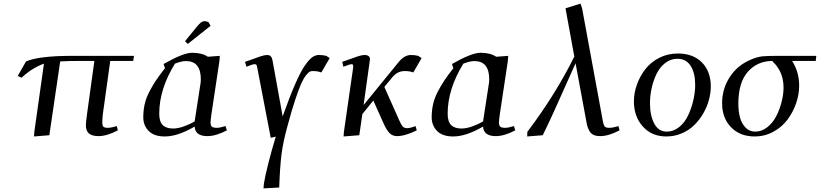

<svg xmlns="http://www.w3.org/2000/svg" viewBox="-20 -748 4535 1062"><path d="M78.1 -328.1 124 -408.2Q195.3 -439 377 -439H721.2L716.8 -411.1H589.8L548.8 -116.2Q545.9 -90.3 545.9 -70.8Q545.9 -52.7 552 -46.9Q558.1 -41 576.2 -41Q595.7 -41 626 -50.8L631.8 -26.9Q571.3 4.9 524.9 4.9Q488.8 4.9 471.9 -9.8Q455.1 -24.4 455.1 -54.2Q455.1 -72.3 460.9 -113.8L502 -411.1H434.1Q350.1 -411.1 313 -408.2L252.9 0L168 6.8L169.9 -19L223.1 -396Q157.2 -372.1 99.1 -317.9Z M772.5 -99.1Q772.5 -137.2 780.3 -171.6Q788.1 -206.1 805.7 -240Q823.2 -273.9 842.5 -302.7Q861.8 -331.5 892.6 -371.1L884.8 -394Q993.7 -456.1 1042.5 -456.1Q1097.7 -456.1 1129.4 -434.1L1195.8 -439L1193.8 -411.1L1149.4 -116.2Q1144.5 -79.6 1144.5 -70.8Q1144.5 -53.2 1152.3 -47.1Q1160.2 -41 1178.7 -41Q1197.3 -41 1227.5 -50.8L1234.9 -26.9Q1174.3 4.9 1127.4 4.9Q1059.6 4.9 1056.6 -47.9Q962.9 6.8 891.6 6.8Q832 6.8 802.2 -23.7Q772.5 -54.2 772.5 -99.1ZM860.8 -119.1Q860.8 -75.2 880.1 -56.2Q899.4 -37.1 937.5 -37.1Q965.3 -37.1 999 -49.6Q1032.7 -62 1056.6 -76.2L1086.4 -269Q1090.8 -291 1090.8 -309.1Q1090.8 -410.2 1008.8 -410.2Q983.9 -410.2 947.8 -396Q860.8 -255.4 860.8 -119.1ZM1003.4 -520 1066.4 -597.2Q1082.5 -616.7 1092 -623.8Q1101.6 -630.9 1113.8 -630.9Q1118.2 -630.9 1123.3 -629.2Q1128.4 -627.4 1131.3 -626L1134.8 -624L1144.5 -605L1018.6 -504.9Z M1335.4 -405.8Q1398.9 -429.2 1421.6 -436.5Q1444.3 -443.8 1456.5 -443.8Q1471.7 -443.8 1478.5 -435.5Q1485.4 -427.2 1487.8 -411.1L1543.5 -104Q1581.1 -210.4 1611.6 -280.5Q1642.1 -350.6 1665.8 -384.8Q1689.5 -418.9 1707 -431.4Q1724.6 -443.8 1743.7 -443.8Q1767.1 -443.8 1784.7 -439L1803.7 -426.8L1757.3 -347.2Q1737.8 -355 1711.4 -355Q1701.7 -355 1694.3 -352.1Q1687 -349.1 1673.3 -332.5Q1659.7 -315.9 1646.2 -285.9Q1632.8 -255.9 1613 -196.5Q1593.3 -137.2 1570.8 -53.2Q1545.4 38.1 1536.9 107.4Q1528.3 176.8 1524.4 289.1L1437.5 293.9L1439.5 269Q1445.3 230 1464.1 155.8Q1482.9 81.5 1505.4 7.8L1477.5 14.2L1403.3 -372.1Q1401.4 -385.3 1398.2 -389.2Q1395 -393.1 1388.7 -393.1Q1378.4 -393.1 1342.8 -378.9Z M1873 -405.8Q1937 -429.2 1959.7 -436.5Q1982.4 -443.8 1996.1 -443.8Q2026.4 -443.8 2026.4 -419.9Q2026.4 -418.9 2023.9 -401.9L1991.2 -167L2186 -405.8Q2217.3 -443.8 2252.9 -443.8Q2275.4 -443.8 2293 -439L2312 -426.8L2266.1 -347.2Q2246.6 -355 2220.2 -355Q2197.8 -355 2179.9 -345.9Q2162.1 -336.9 2142.1 -311L2106 -267.1L2188 -83Q2199.2 -57.1 2207.8 -48.1Q2216.3 -39.1 2231.9 -39.1Q2250 -39.1 2278.3 -50.8L2285.2 -26.9Q2220.2 4.9 2176.3 4.9Q2151.4 4.9 2135.5 -11Q2119.6 -26.9 2105 -58.1L2044.9 -191.9L1984.4 -117.2L1967.3 0L1880.4 6.8L1882.3 -19L1933.1 -372.1Q1936 -393.1 1926.3 -393.1Q1915 -393.1 1879.4 -378.9Z M2367.7 -99.1Q2367.7 -137.2 2375.5 -171.6Q2383.3 -206.1 2400.9 -240Q2418.5 -273.9 2437.7 -302.7Q2457 -331.5 2487.8 -371.1L2480 -394Q2588.9 -456.1 2637.7 -456.1Q2692.9 -456.1 2724.6 -434.1L2791 -439L2789.1 -411.1L2744.6 -116.2Q2739.7 -79.6 2739.7 -70.8Q2739.7 -53.2 2747.6 -47.1Q2755.4 -41 2773.9 -41Q2792.5 -41 2822.8 -50.8L2830.1 -26.9Q2769.5 4.9 2722.7 4.9Q2654.8 4.9 2651.9 -47.9Q2558.1 6.8 2486.8 6.8Q2427.2 6.8 2397.5 -23.7Q2367.7 -54.2 2367.7 -99.1ZM2456.1 -119.1Q2456.1 -75.2 2475.3 -56.2Q2494.6 -37.1 2532.7 -37.1Q2560.5 -37.1 2594.2 -49.6Q2627.9 -62 2651.9 -76.2L2681.6 -269Q2686 -291 2686 -309.1Q2686 -410.2 2604 -410.2Q2579.1 -410.2 2543 -396Q2456.1 -255.4 2456.1 -119.1Z M2896 6.8 2897 -19Q3052.2 -224.1 3156.7 -435.1L3107.9 -702.1L3190.9 -728L3199.7 -702.1L3315.9 -70.8Q3319.8 -52.7 3326.4 -46.9Q3333 -41 3350.6 -41Q3370.6 -41 3400.9 -50.8L3406.7 -26.9Q3346.2 4.9 3299.8 4.9Q3265.6 4.9 3250.2 -10.5Q3234.9 -25.9 3226.6 -58.1L3163.6 -397.9Q3021 -75.7 2981.9 0Z M3486.3 -187Q3486.3 -233.4 3502.9 -280Q3519.5 -326.7 3549.3 -365.2Q3579.1 -403.8 3626.2 -428Q3673.3 -452.1 3729.5 -452.1Q3814 -452.1 3862.8 -402.3Q3911.6 -352.5 3911.6 -270Q3911.6 -233.4 3901.1 -194.8Q3890.6 -156.2 3869.6 -120.1Q3848.6 -84 3819.8 -55.7Q3791 -27.3 3750.7 -10.3Q3710.4 6.8 3665.5 6.8Q3585 6.8 3535.6 -48.3Q3486.3 -103.5 3486.3 -187ZM3575.2 -176.8Q3575.2 -109.4 3598.6 -64.7Q3622.1 -20 3668.5 -20Q3705.6 -20 3736.6 -45.2Q3767.6 -70.3 3786.1 -109.6Q3804.7 -148.9 3814.9 -193.1Q3825.2 -237.3 3825.2 -278.8Q3825.2 -344.2 3800.3 -383.5Q3775.4 -422.9 3726.6 -422.9Q3689.9 -422.9 3660.2 -400.1Q3630.4 -377.4 3612.3 -340.8Q3594.2 -304.2 3584.7 -261.7Q3575.2 -219.2 3575.2 -176.8Z M3974.1 -176.8Q3974.1 -258.3 4018.6 -325Q4063 -391.6 4142.1 -421.9Q4170.9 -433.6 4196.8 -436.3Q4222.7 -439 4276.4 -439H4495.1L4492.2 -411.1H4361.3Q4400.4 -349.6 4400.4 -273.9Q4400.4 -225.1 4383.1 -175.5Q4365.7 -126 4335 -85.2Q4304.2 -44.4 4256.8 -18.8Q4209.5 6.8 4154.3 6.8Q4072.8 6.8 4023.4 -44.4Q3974.1 -95.7 3974.1 -176.8ZM4064 -174.8Q4064 -131.3 4073.2 -97.7Q4082.5 -64 4104 -42Q4125.5 -20 4157.2 -20Q4192.9 -20 4223.6 -43.9Q4254.4 -67.9 4273.4 -105Q4292.5 -142.1 4303.2 -184.1Q4314 -226.1 4314 -264.2Q4314 -291.5 4307.9 -315.9Q4301.8 -340.3 4293 -356.2Q4284.2 -372.1 4275.4 -383.8Q4266.6 -395.5 4260.7 -400.4L4254.4 -405.8V-411.1Q4170.4 -411.1 4117.2 -351.8Q4064 -292.5 4064 -174.8Z"/></svg>

Font: Dehuti
Style: Bold-Italic
Weight: 700
Version: Version 1.2